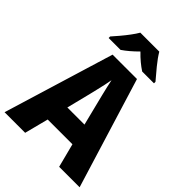

<svg xmlns="http://www.w3.org/2000/svg" viewBox="-262 -1052 1174 1174"><g transform="rotate(45 324.5 -465.5)"><path d="M472 0 432 -155H218L178 0H0L218 -716H429L649 0ZM360 -448Q355 -468 348 -496Q341 -524 334.5 -552.5Q328 -581 324 -601Q321 -581 314.5 -552.5Q308 -524 301.5 -496Q295 -468 290 -448L251 -292H399ZM407 -931Q427 -897 460.5 -856Q494 -815 521 -784V-771H419Q396 -786 372.5 -805.5Q349 -825 325 -850Q300 -825 277 -805.5Q254 -786 232 -771H129V-784Q146 -803 168 -829Q190 -855 210.5 -882.5Q231 -910 243 -931Z"/></g></svg>

Font: Noto Sans Armenian SemiCondensed ExtraBold
Style: Regular
Weight: 800
Width: 4
Designer: Monotype Design Team
Foundry: Monotype Imaging Inc.
Version: Version 2.008; ttfautohint (v1.8.4.7-5d5b)